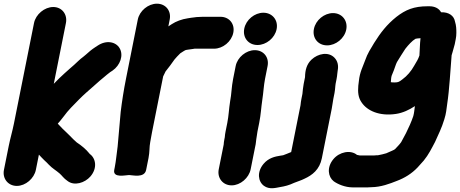

<svg xmlns="http://www.w3.org/2000/svg" viewBox="-21 -798 2494 1041"><path d="M26.2 -6 0.4 123C-9 170.2 22.9 210 70.1 210C117.7 210 164.1 169.6 173.4 123L189.9 40.5C189.9 40.5 191 41.6 191.3 41.9L204.6 56C216.9 68.3 220.6 72.8 232.7 83.5L243.7 94.9C262.9 115.3 284.6 126.9 301.8 142.2C314.3 152.6 324.5 169.5 345.1 183.1C381.6 211.7 438.9 193.7 469.1 158.9C509 112.7 497.9 59 465.4 36.6C465.1 36.1 464.4 35 463.8 34.3C445.3 11.2 420.8 -9.1 395 -25.9C381.9 -37.5 370.4 -48.4 357.6 -62.1L342.9 -76.5C324.9 -93.1 310.6 -107.4 292.2 -127.5C302.1 -139.4 311.8 -149.2 325.9 -168.6C345.5 -196.6 380.1 -231.3 407.2 -258.5C433.9 -285.6 458.4 -306.1 488.8 -333C508.6 -350.6 509.9 -352.2 520.8 -361.3L543.6 -380.3C557 -391.5 560.5 -394.9 576 -406.6L589.2 -415.2C630.5 -443.7 650.5 -498.1 627.3 -537.1C606.7 -571.7 555.7 -582.3 508.4 -550.6L495.2 -542C475.5 -529.2 461.9 -517.6 443.9 -501.2L429.8 -489.5C421.8 -483.7 410.1 -474.1 402.8 -466.8C390.5 -454.9 372.1 -438 356.1 -424.7C346.2 -416.5 338.5 -408.3 328.9 -400.4C308.1 -381.9 290.5 -364.2 270.6 -343.6L336.4 -673C345.7 -719.6 315.3 -760 267.7 -760C220.6 -760 172.8 -720.2 163.4 -673L54.5 -128C46.4 -87.2 34.5 -47.4 26.2 -6Z M616.8 -3.6C611 36.4 608.3 73.4 601.2 109L598.4 123C589.2 169.4 661.8 151 678.9 151C696.5 151 762.2 169.4 771.4 123L784.2 59C791.2 24.1 788 0.1 793.5 -27.5C796.4 -45.6 799.4 -62 803 -80L863.6 -383.7C864.7 -387 871.7 -399.5 876.7 -410.7C896.4 -435.3 906 -448.2 925 -475.3C933.9 -486.9 941.9 -493.5 956.4 -508.9C968.7 -516.6 978.8 -523.7 983.1 -525.6C989.1 -528.3 1005.2 -529.4 1023.4 -532.3L1033.7 -534H1139.6C1187.4 -534 1234.3 -572.5 1243.9 -620.5C1253.5 -668.5 1221.9 -707 1174.1 -707H1079.1C1071.2 -707 1065.9 -706.8 1056.7 -706C1048.4 -705.9 1041.2 -705.3 1031.7 -703.7L1016 -701.8C1009.4 -701 1004.5 -699.6 997.2 -698.8C964.3 -693.9 933.6 -682.3 910.2 -667L891.8 -655L899.1 -692C908.6 -739.4 877 -778 829.8 -778C782.6 -778 735.6 -739.4 726.1 -692L662.3 -372C650 -310.5 640.3 -248.5 633.4 -191.6C628.4 -129.9 621.9 -66.7 616.8 -3.6Z M1256.8 -440 1242.9 -370C1233.9 -324.9 1234.5 -287.9 1226.8 -249.5C1219.6 -204 1219.4 -172.4 1211.4 -132L1201.8 -84C1199.7 -73.5 1198.4 -64.1 1197.8 -54.2L1195.4 -42C1193.5 -32.6 1192.4 -24.1 1191.8 -14.2L1165 120C1155.6 167.2 1187.5 207 1234.7 207C1282.3 207 1328.7 166.6 1338 120L1362.6 -3.1C1366.7 -18.7 1366.8 -34.1 1368.4 -42C1371.4 -57.2 1372.6 -73.1 1374.8 -84L1384.4 -132C1393.8 -179.1 1394.7 -213.7 1401.1 -256.1C1407.4 -295.8 1408.8 -334.5 1415.9 -370L1429.8 -440C1439.3 -487.4 1407.7 -526 1360.5 -526C1313.3 -526 1266.3 -487.4 1256.8 -440ZM1303.4 -643C1293.5 -593.8 1326 -554 1375.1 -554C1422.6 -554 1469.2 -591.8 1478.8 -640C1488.6 -689.2 1455.1 -729 1407 -729C1359.6 -729 1313 -691.2 1303.4 -643Z M1629.8 171C1671.8 151.8 1711.7 121.9 1724 60L1777.5 -208C1781.2 -226.4 1783.2 -246.2 1786.3 -262L1792.7 -294C1795.2 -306.7 1795.8 -317.4 1797.2 -332.3L1798.7 -344L1803.7 -369C1808.4 -392.8 1807.1 -401.2 1809.7 -414C1815.6 -443.7 1809.3 -467.3 1792.7 -484.8C1759.9 -519.5 1703 -507.8 1668 -474.8C1641.8 -450 1633.5 -418 1632.8 -379.6L1625.5 -343C1621.5 -323 1620.8 -307.4 1618.7 -289L1613.3 -262C1611 -250.5 1609.6 -240.7 1608.4 -227.6L1557.7 26.4C1541.9 32.5 1528.7 38.9 1514.2 43.7L1497.6 46.3C1470.8 50.7 1435.3 57.7 1407.8 90.6C1370.4 135.4 1378.7 187 1410.3 209.7C1439.6 230.7 1472.8 220.7 1496 216.6C1523.6 212.2 1546.6 206.2 1573.3 193.5C1591.2 186.1 1612.7 179.9 1629.8 171ZM1681 -641C1671.1 -591.8 1703.6 -552 1752.7 -552C1799.7 -552 1846.7 -589.5 1856.3 -637.5C1866 -686.1 1833.3 -727 1784.6 -727C1737.2 -727 1690.6 -689.2 1681 -641Z M2253.1 -497.2C2245.9 -476 2240 -467.9 2224.7 -441.7C2208 -411.7 2186 -386 2160.9 -367.8C2144.6 -355.3 2138.9 -351 2119.1 -351C2110.8 -351 2102.6 -351.3 2098 -352.4C2098.7 -358.9 2099.3 -366.2 2100 -375.6L2102.2 -386.7C2103.4 -390.6 2105.8 -396.8 2108.5 -402.4C2116.6 -419.7 2125.5 -451.7 2131.2 -461.4C2144 -481.5 2163.5 -514.5 2176.5 -533.2C2191.8 -553 2213.9 -577.4 2231.8 -587.7C2235.3 -588.7 2247.9 -590.5 2259 -590.9C2255 -557.4 2255.5 -528 2253.1 -497.2ZM2018.6 44C2014.3 44.6 2009.2 45 2006 45H1930.4C1926.6 44.3 1921.5 43.3 1914.5 41.8C1879.8 13.1 1819.5 25.1 1786.3 65.2C1749.2 110.1 1758.2 161.7 1788.5 185C1810.2 200.5 1849.8 218 1891.5 218H1971.5C1978.7 218 1983.7 217.8 1992 217C2045 216.4 2092.1 198.1 2130 183.1C2173 167 2211.1 143.6 2243 110C2253.3 99.2 2261.8 89.6 2276.5 72.6C2302.9 40.6 2319.9 5.2 2337.1 -27.1C2337.4 -27.6 2337.9 -28.6 2338.2 -29.3C2353.9 -65.4 2373.9 -103.2 2388.1 -151.3C2398.4 -183.5 2399.5 -205.9 2403.5 -233.3C2416.5 -318.8 2420.3 -415.2 2427.6 -498.3C2429.2 -503.9 2431.2 -510.5 2433.1 -516.8L2440.2 -542.5C2443.4 -552.7 2446.4 -564.3 2447.6 -574L2450 -586C2452.2 -597.1 2453.3 -608.4 2453.3 -619.9C2453.3 -639.7 2453 -658.7 2445.8 -681.5C2440.5 -712.6 2412.3 -733 2370.5 -731.5C2359.1 -752.7 2335.7 -764 2307.5 -764H2297.5C2223.3 -764 2178.1 -745.3 2127.9 -706.2C2076.8 -665.2 2042.4 -621.1 2007.7 -565.4C1989.4 -534.4 1971.8 -509.5 1957.9 -468.7C1946.4 -436.8 1929.6 -406.4 1924.9 -359.6L1921.7 -333.7C1918.5 -297.1 1921.5 -268.3 1939.7 -242.4C1969.7 -197.5 2036.4 -166.9 2125.8 -180.3C2163.3 -185.9 2198.1 -202.5 2228.5 -222.7C2225.1 -199.4 2225 -188 2219.8 -168.5C2209.4 -136.9 2194.5 -105.1 2180.2 -76C2171.9 -59 2163.8 -46.8 2154 -27.2C2144.8 -13.9 2133.4 -3.3 2121.5 9.8C2116.3 15.7 2100.8 20.2 2073.5 33C2060.4 36.9 2042.9 41.3 2027.1 44Z"/></svg>

Font: Smoothie
Style: BdIt
Weight: 700
Foundry: Cannot Into Space Fonts
Version: Version 0.8